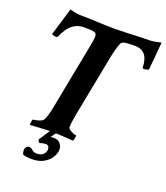

<svg xmlns="http://www.w3.org/2000/svg" viewBox="-150 -761 900 1038"><g transform="rotate(20 300.0 -242.0)"><path d="M83 3.9Q82 2.9 82 -2Q82 -8.8 84 -19Q85.9 -29.3 87.9 -29.3Q98.6 -29.3 119.6 -35.6Q140.6 -42 145.5 -50.8Q159.2 -74.2 169.9 -131.8L238.3 -485.4Q245.1 -518.6 248 -537.6Q251 -556.6 251 -563.5Q251 -584 238.3 -587.9Q223.6 -592.8 177.7 -592.8Q140.6 -592.8 112.3 -570.8Q84 -548.8 61.5 -497.1Q58.6 -492.2 51.8 -492.2Q45.9 -492.2 37.1 -494.6Q28.3 -497.1 27.3 -499L75.2 -658.2Q113.3 -647.5 135.7 -647.5Q164.1 -647.5 199.2 -646Q234.4 -644.5 269.5 -643.1Q304.7 -641.6 333 -641.6Q362.3 -641.6 397.9 -643.1Q433.6 -644.5 469.7 -646Q505.9 -647.5 534.2 -647.5Q554.7 -647.5 599.6 -658.2L585 -498Q583 -496.1 573.2 -493.7Q563.5 -491.2 557.6 -491.2Q549.8 -491.2 549.8 -496.1Q547.9 -547.9 527.3 -570.3Q506.8 -592.8 470.7 -592.8Q440.4 -592.8 418 -590.3Q395.5 -587.9 390.6 -575.2Q377.9 -545.9 366.2 -488.3L297.9 -135.7Q293 -110.4 290.5 -90.8Q288.1 -71.3 288.1 -57.6Q288.1 -51.8 297.4 -44.9Q306.6 -38.1 317.9 -33.7Q329.1 -29.3 335 -29.3Q336.9 -29.3 336.9 -24.4Q336.9 -5.9 330.1 3.9Q317.4 2.9 293 1.5Q268.6 0 244.6 -1.5Q220.7 -2.9 208 -2.9Q192.4 -2.9 165.5 -1.5Q138.7 0 114.7 1.5Q90.8 2.9 83 3.9ZM196.3 -3.9H231.4L210 26.4Q216.8 25.4 222.2 25.4Q227.5 25.4 231.4 25.4Q252 25.4 265.1 39.6Q278.3 53.7 278.3 74.2Q278.3 95.7 264.2 119.1Q250 142.6 222.7 158.2Q195.3 173.8 155.3 173.8Q116.2 173.8 102.5 166Q97.7 154.3 97.7 141.6Q97.7 131.8 105 124Q112.3 116.2 119.1 116.2Q130.9 116.2 141.6 126.5Q152.3 136.7 169.9 136.7Q193.4 136.7 206.5 124Q219.7 111.3 219.7 95.7Q219.7 71.3 199.2 71.3Q180.7 71.3 166 78.1Q164.1 78.1 157.7 70.8Q151.4 63.5 154.3 60.5Q156.2 57.6 166 43Q175.8 28.3 185.1 13.2Q194.3 -2 196.3 -3.9Z"/></g></svg>

Font: Crimson Text
Style: Bold Italic
Weight: 700
Italic angle: -11°
Designer: Sebastian Kosch
Foundry: Sebastian Kosch
Version: Version 1.100; ttfautohint (v1.8.4)